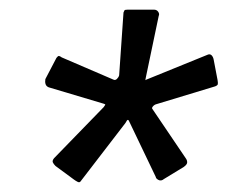

<svg xmlns="http://www.w3.org/2000/svg" viewBox="-20 -762 472 398"><path d="M247 -512Q245 -515 243 -512Q241 -509 240 -507L147 -386Q145 -383 141 -385Q137 -387 133 -390L95 -418Q91 -422 89.5 -425.5Q88 -429 92 -434L195 -540Q197 -543 198 -544.5Q199 -546 195 -547L81 -581Q76 -583 74.5 -587.5Q73 -592 74 -598L97 -642Q100 -646 102 -646Q104 -646 108 -643L215 -597Q219 -595 222.5 -598.5Q226 -602 227 -606L236 -736Q237 -739 238 -740.5Q239 -742 245 -742H299Q305 -742 308 -737.5Q311 -733 309 -729L282 -600Q281 -595 282 -596Q283 -597 286 -598L409 -648Q415 -651 418.5 -647.5Q422 -644 423 -638L431 -596Q432 -590 431.5 -587.5Q431 -585 426 -583L304 -546Q300 -545 297 -541.5Q294 -538 296 -536L365 -434Q368 -430 368 -425.5Q368 -421 361 -416L320 -391Q314 -386 308.5 -389Q303 -392 303 -395Z"/></svg>

Font: Libre Franklin Medium
Style: Italic
Weight: 500
Italic angle: -8°
Designer: Pablo Impallari, Rodrigo Fuenzalida, Nhung Nguyen
Foundry: Impallari Type
Version: Version 3.000